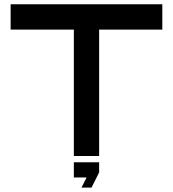

<svg xmlns="http://www.w3.org/2000/svg" viewBox="-20 -723 802 890"><path d="M732.4 -703.1V-585.9H439.5V0H322.3V-585.9H29.3V-703.1ZM381.3 99.6H322.3V29.3H439.5V76.2L404.3 146.5H357.9Z"/></svg>

Font: Gerhaus
Style: Regular
Weight: 400
Designer: GGBotNet
Foundry: GGBotNet
Version: 1.01